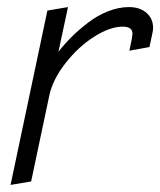

<svg xmlns="http://www.w3.org/2000/svg" viewBox="-20 -522 452 542"><path d="M410.2 -428.2Q412.1 -436 412.1 -443.8Q412.1 -469.2 393.6 -485.6Q375 -502 344.2 -502Q314.9 -502 285.2 -490.2Q255.4 -478.5 229.5 -458.7Q203.6 -439 183.3 -418.9Q163.1 -398.9 145 -376L171.9 -502L113.8 -492.2L9.8 0L67.9 -9.8L119.1 -252Q128.9 -297.9 165.3 -344.2Q201.7 -390.6 246.3 -418.7Q291 -446.8 326.2 -446.8Q354 -446.8 354 -426.8Q354 -423.8 352.1 -412.1L345.2 -378.9L401.9 -389.2Z"/></svg>

Font: Comic Neue Angular
Style: Italic
Weight: 400
Italic angle: -12°
Designer: Craig Rozynski
Foundry: Craig Rozynski
Version: Version 2.003